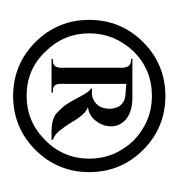

<svg xmlns="http://www.w3.org/2000/svg" viewBox="-10 -730 266 285"><g transform="rotate(90 122.5 -588.0)"><path d="M43 -668C21 -646 10 -619 10 -588C10 -557 21 -530 43 -508C65 -486 92 -475 123 -475C154 -475 181 -486 203 -508C225 -530 236 -557 236 -588C236 -619 225 -646 203 -668C181 -690 154 -701 123 -701C92 -701 65 -690 43 -668ZM57 -523C39 -541 30 -563 30 -588C30 -613 39 -635 57 -654C75 -672 97 -681 123 -681C148 -681 170 -672 189 -654C207 -635 216 -613 216 -588C216 -563 207 -541 189 -523C170 -504 148 -495 123 -495C97 -495 75 -504 57 -523ZM126 -652C126 -652 105 -652 105 -652C105 -652 68 -652 68 -652C68 -652 68 -650 68 -650C68 -650 70 -650 70 -650C70 -650 70 -650 70 -650C77 -650 80 -646 81 -639C81 -639 81 -544 81 -544C81 -544 81 -544 81 -544C80 -537 77 -534 70 -534C70 -534 68 -534 68 -534C68 -534 68 -532 68 -532C68 -532 118 -532 118 -532C118 -532 118 -534 118 -534C118 -534 115 -534 115 -534C115 -534 115 -534 115 -534C108 -534 105 -538 105 -545C105 -545 105 -643 105 -643C105 -643 117 -642 117 -642C117 -642 117 -642 117 -642C117 -642 117 -642 117 -642C117 -642 117 -642 117 -642C133 -642 141 -634 142 -619C142 -604 135 -595 122 -592C122 -592 112 -592 112 -592C112 -592 112 -590 112 -590C112 -590 112 -590 112 -590C115 -590 120 -582 129 -565C129 -565 129 -565 129 -565C132 -559 135 -555 137 -552C139 -549 143 -545 148 -540C153 -535 163 -532 176 -532C176 -532 188 -532 188 -532C188 -532 188 -534 188 -534C188 -534 188 -534 188 -534C182 -536 177 -540 173 -546C168 -552 163 -560 157 -570C150 -580 144 -585 139 -586C139 -586 139 -586 139 -586C148 -587 155 -591 160 -598C165 -604 168 -612 168 -621C168 -630 164 -637 157 -643C149 -649 139 -652 126 -652Z"/></g></svg>

Font: Cinzel Utterance
Style: Regular
Weight: 500
Designer: Natanael Gama
Foundry: ""
Version: ""